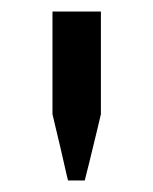

<svg xmlns="http://www.w3.org/2000/svg" viewBox="-20 -758 266 333"><path d="M127 -445H98Q97 -448 90.5 -477Q84 -506 77.5 -532.5Q71 -559 71 -560V-738H155V-560Q155 -559 148.5 -532.5Q142 -506 135 -477Q128 -448 127 -445Z"/></svg>

Font: Rosario
Style: Regular
Weight: 400
Designer: Hector Gatti
Foundry: Omnibus-Type
Version: Version 1.004